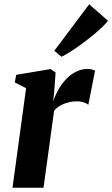

<svg xmlns="http://www.w3.org/2000/svg" viewBox="-20 -878 525 898"><path d="M38.5 0 102 -465.5 49 -492.5 56 -528 216.5 -555 240 -539 233.5 -448.5 228.5 -403Q237.5 -431 252.8 -458.2Q268 -485.5 288.5 -507.2Q309 -529 334.8 -542.2Q360.5 -555.5 390.5 -555.5Q403 -555.5 411.8 -552.5Q420.5 -549.5 424.5 -546.5L393 -388Q389.5 -392 375 -398Q360.5 -404 338.5 -404Q322.5 -404 307 -400.8Q291.5 -397.5 277.8 -392Q264 -386.5 252.5 -378.2Q241 -370 233 -360L183.5 0ZM234 -640.5 397 -858 485 -781Q477 -769.5 458.2 -751.5Q439.5 -733.5 414.2 -712.8Q389 -692 362 -672.2Q335 -652.5 310 -636.5Q285 -620.5 267.5 -612.5Z"/></svg>

Font: Merriweather 48pt ExtraBold
Style: Italic
Weight: 800
Italic angle: -7.8°
Version: Version 2.101